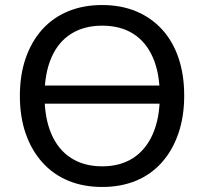

<svg xmlns="http://www.w3.org/2000/svg" viewBox="-20 -734 811 763"><path d="M112 -322V-394H661V-322ZM386 9Q311 9 251 -16Q191 -41 148 -89Q105 -137 82 -203.5Q59 -270 59 -353Q59 -436 82 -502.5Q105 -569 147.5 -616.5Q190 -664 250.5 -689Q311 -714 386 -714Q461 -714 521 -689Q581 -664 624 -617Q667 -570 689.5 -503.5Q712 -437 712 -354Q712 -271 689 -204Q666 -137 623.5 -89Q581 -41 521 -16Q461 9 386 9ZM386 -73Q458 -73 509 -106Q560 -139 587.5 -202Q615 -265 615 -353Q615 -442 588 -504.5Q561 -567 510 -599.5Q459 -632 386 -632Q314 -632 262.5 -599.5Q211 -567 184 -504.5Q157 -442 157 -353Q157 -265 184 -202Q211 -139 262.5 -106Q314 -73 386 -73Z"/></svg>

Font: Nunito Sans 12pt Medium
Style: Regular
Weight: 500
Designer: Vernon Adams
Foundry: Vernon Adams
Version: Version 3.101;gftools[0.9.27]